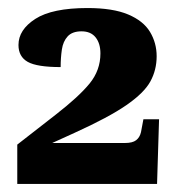

<svg xmlns="http://www.w3.org/2000/svg" viewBox="-20 -845 440 478"><path d="M23 -387V-485L118 -559Q176 -604 203 -637Q230 -670 230 -712Q230 -737 218 -752Q206 -767 183 -767Q160 -767 148.5 -754.5Q137 -742 134 -721.5Q131 -701 131 -678Q72 -678 49 -691Q26 -704 26 -733Q26 -771 68 -798Q110 -825 198 -825Q261 -825 299 -809Q337 -793 353.5 -765.5Q370 -738 370 -705Q370 -671 354.5 -642.5Q339 -614 295 -583.5Q251 -553 165 -514L110 -489H291Q310 -489 319 -496Q328 -503 331 -516L337 -548H376L371 -387Z"/></svg>

Font: Noto Serif Black
Style: Regular
Weight: 900
Designer: Monotype Design Team
Foundry: Monotype Imaging Inc.
Version: Version 2.014; ttfautohint (v1.8.4.7-5d5b)